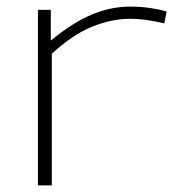

<svg xmlns="http://www.w3.org/2000/svg" viewBox="-20 -562 532 582"><path d="M134 -532V-439Q201 -494 258.5 -518Q316 -542 375 -542Q407 -542 436.5 -537.5Q466 -533 485 -527L478 -491Q455 -497 427 -501Q399 -505 374 -505Q318 -505 259 -481Q200 -457 137 -399V0H95V-532Z"/></svg>

Font: Georama Extended ExtraLight
Style: Regular
Weight: 200
Width: 7
Designer: Jean-Baptiste Levee
Foundry: Production Type
Version: Version 1.000